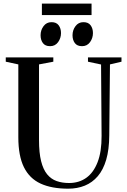

<svg xmlns="http://www.w3.org/2000/svg" viewBox="-20 -1072 726 1100"><path d="M371 9Q276 9 212.5 -20.2Q149 -49.5 117 -114.2Q85 -179 85 -285.5V-703L13 -718.5V-743H285.5V-718.5L203.5 -703V-269.5Q203.5 -196.5 215.5 -148.8Q227.5 -101 250 -73.5Q272.5 -46 304.2 -34.8Q336 -23.5 375.5 -23.5Q432.5 -23.5 474.2 -53.2Q516 -83 539.2 -143Q562.5 -203 562 -293.5L559 -702.5L484 -718.5V-743H676V-718.5L610 -703L606 -296.5Q605.5 -215 588.5 -157Q571.5 -99 540.2 -62.5Q509 -26 466 -8.5Q423 9 371 9ZM266.5 -807.5Q239 -807.5 225.8 -825.2Q212.5 -843 212.5 -870Q212.5 -899.5 229.5 -922.2Q246.5 -945 274.5 -945H275.5Q303 -945 316.2 -927Q329.5 -909 329.5 -882.5Q329.5 -853.5 312.8 -830.5Q296 -807.5 267.5 -807.5ZM449.5 -807.5Q422 -807.5 408.8 -825.2Q395.5 -843 395.5 -870Q395.5 -899.5 412.5 -922.2Q429.5 -945 457.5 -945H458.5Q486 -945 499.2 -927Q512.5 -909 512.5 -882.5Q512.5 -853.5 495.8 -830.5Q479 -807.5 450.5 -807.5ZM504.5 -1051.5V-985.5H220V-1051.5Z"/></svg>

Font: Merriweather 120pt Medium
Style: Regular
Weight: 500
Version: Version 2.100